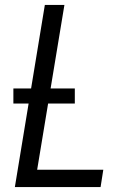

<svg xmlns="http://www.w3.org/2000/svg" viewBox="-20 -755 540 775"><path d="M40 0 161 -735H240L130 -70H397L386 0ZM282 -337H34V-398H282Z"/></svg>

Font: Iosevka Term Curly
Style: Italic
Weight: 400
Italic angle: -9°
Designer: Belleve Invis
Foundry: Belleve Invis
Version: Version 32.3.0